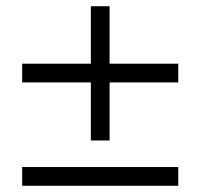

<svg xmlns="http://www.w3.org/2000/svg" viewBox="-20 -595 641 615"><path d="M271 -331H51V-391H271V-575H331V-391H551V-331H331V-145H271ZM51 -60H551V0H51Z"/></svg>

Font: Eudoxus Sans Light
Style: Regular
Weight: 300
Designer: Stijn de Vries
Foundry: tokotype
Version: Version 2.005